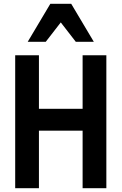

<svg xmlns="http://www.w3.org/2000/svg" viewBox="-20 -991 640 1011"><path d="M60 0H185V-303H415V0H540V-700H415V-418H185V-700H60ZM126 -771H221L300 -873L379 -771H474L355 -971H245Z"/></svg>

Font: CommitMono
Style: 700Regular
Weight: 700
Monospace: yes
Designer: Eigil Nikolajsen
Foundry: Eigil Nikolajsen
Version: Version 1.143